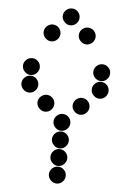

<svg xmlns="http://www.w3.org/2000/svg" viewBox="-64 -1044 728 1088"><g transform="rotate(5 300.0 -500.0)"><path d="M52 -650Q52 -631 66.5 -616.5Q81 -602 100 -602Q120 -602 134 -616.5Q148 -631 148 -650Q148 -670 134 -684Q120 -698 100 -698Q81 -698 66.5 -684Q52 -670 52 -650ZM452 -650Q452 -631 466.5 -616.5Q481 -602 500 -602Q520 -602 534 -616.5Q548 -631 548 -650Q548 -670 534 -684Q520 -698 500 -698Q481 -698 466.5 -684Q452 -670 452 -650ZM52 -550Q52 -531 66.5 -516.5Q81 -502 100 -502Q120 -502 134 -516.5Q148 -531 148 -550Q148 -570 134 -584Q120 -598 100 -598Q81 -598 66.5 -584Q52 -570 52 -550ZM452 -550Q452 -531 466.5 -516.5Q481 -502 500 -502Q520 -502 534 -516.5Q548 -531 548 -550Q548 -570 534 -584Q520 -598 500 -598Q481 -598 466.5 -584Q452 -570 452 -550ZM152 -450Q152 -431 166.5 -416.5Q181 -402 200 -402Q220 -402 234 -416.5Q248 -431 248 -450Q248 -470 234 -484Q220 -498 200 -498Q181 -498 166.5 -484Q152 -470 152 -450ZM352 -450Q352 -431 366.5 -416.5Q381 -402 400 -402Q420 -402 434 -416.5Q448 -431 448 -450Q448 -470 434 -484Q420 -498 400 -498Q381 -498 366.5 -484Q352 -470 352 -450ZM252 -350Q252 -331 266.5 -316.5Q281 -302 300 -302Q320 -302 334 -316.5Q348 -331 348 -350Q348 -370 334 -384Q320 -398 300 -398Q281 -398 266.5 -384Q252 -370 252 -350ZM252 -250Q252 -231 266.5 -216.5Q281 -202 300 -202Q320 -202 334 -216.5Q348 -231 348 -250Q348 -270 334 -284Q320 -298 300 -298Q281 -298 266.5 -284Q252 -270 252 -250ZM252 -150Q252 -131 266.5 -116.5Q281 -102 300 -102Q320 -102 334 -116.5Q348 -131 348 -150Q348 -170 334 -184Q320 -198 300 -198Q281 -198 266.5 -184Q252 -170 252 -150ZM252 -50Q252 -31 266.5 -16.5Q281 -2 300 -2Q320 -2 334 -16.5Q348 -31 348 -50Q348 -70 334 -84Q320 -98 300 -98Q281 -98 266.5 -84Q252 -70 252 -50ZM252 -950Q252 -931 266.5 -916.5Q281 -902 300 -902Q320 -902 334 -916.5Q348 -931 348 -950Q348 -970 334 -984Q320 -998 300 -998Q281 -998 266.5 -984Q252 -970 252 -950ZM152 -850Q152 -831 166.5 -816.5Q181 -802 200 -802Q220 -802 234 -816.5Q248 -831 248 -850Q248 -870 234 -884Q220 -898 200 -898Q181 -898 166.5 -884Q152 -870 152 -850ZM352 -850Q352 -831 366.5 -816.5Q381 -802 400 -802Q420 -802 434 -816.5Q448 -831 448 -850Q448 -870 434 -884Q420 -898 400 -898Q381 -898 366.5 -884Q352 -870 352 -850Z"/></g></svg>

Font: Matrix Sans Print
Style: Regular
Weight: 400
Designer: Brad Neil
Version: Version 1.100